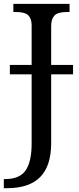

<svg xmlns="http://www.w3.org/2000/svg" viewBox="-31 -734 408 994"><path d="M-11.2 192.9H-2Q70.8 192.9 101.8 147.9Q132.8 103 132.8 8.8V-349.1H20V-397.9H132.8V-604Q132.8 -637.2 115.5 -654.5Q98.1 -671.9 50.8 -671.9H38.1V-713.9H329.1V-671.9H315.9Q268.6 -671.9 251.2 -653.8Q233.9 -635.7 233.9 -600.1V-397.9H347.2V-349.1H233.9V7.8Q233.9 124.5 177.2 182.4Q120.6 240.2 5.9 240.2H-11.2Z"/></svg>

Font: Droid Serif
Style: Regular
Weight: 400
Designer: Monotype Design team
Foundry: Monotype Imaging Inc.
Version: Version 1.03